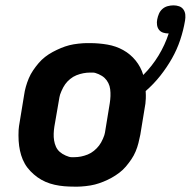

<svg xmlns="http://www.w3.org/2000/svg" viewBox="-20 -689 712 717"><path d="M257 8Q238 8 220 6.5Q202 5 184 1Q166 -3 150 -10Q134 -17 120 -27Q106 -37 93.5 -50Q81 -63 72.5 -78Q64 -93 59 -109.5Q54 -126 51.5 -144Q49 -162 49 -184Q49 -206 51 -218L70 -334Q72 -349 76.5 -365Q81 -381 87.5 -396.5Q94 -412 103.5 -426Q113 -440 124 -453Q135 -466 148.5 -476.5Q162 -487 177 -495Q192 -503 207.5 -509.5Q223 -516 238.5 -520Q254 -524 273 -526Q292 -528 303 -528H316Q349 -528 381 -522.5Q413 -517 440 -502Q467 -487 486.5 -463Q506 -439 515 -409Q548 -442 572 -481.5Q596 -521 610 -564Q599 -564 589.5 -567Q580 -570 574 -577.5Q568 -585 566.5 -595.5Q565 -606 567 -616Q569 -627 573.5 -637.5Q578 -648 586.5 -655.5Q595 -663 606 -666Q617 -669 628 -669Q639 -669 649 -665.5Q659 -662 665 -653.5Q671 -645 672 -634Q673 -623 671 -612Q665 -576 653 -540Q641 -504 622 -470.5Q603 -437 578.5 -406Q554 -375 524 -349Q525 -333 524.5 -321.5Q524 -310 523 -302L504 -186Q501 -171 497 -155Q493 -139 486.5 -123.5Q480 -108 470.5 -94Q461 -80 450 -67Q439 -54 425 -43.5Q411 -33 396.5 -25Q382 -17 366 -10.5Q350 -4 334.5 0Q319 4 300 6Q281 8 271 8ZM247 -102H257Q270 -102 282.5 -104.5Q295 -107 307.5 -112Q320 -117 331 -126Q342 -135 350 -145.5Q358 -156 364.5 -171Q371 -186 372 -194L390 -304Q392 -317 392.5 -330Q393 -343 391.5 -355.5Q390 -368 384.5 -379Q379 -390 370.5 -398Q362 -406 348.5 -412Q335 -418 327 -418H317Q304 -418 291 -415.5Q278 -413 265.5 -408Q253 -403 242 -394Q231 -385 223.5 -374.5Q216 -364 209.5 -349Q203 -334 202 -326L183 -216Q181 -203 180.5 -190Q180 -177 182 -164.5Q184 -152 189 -141Q194 -130 203 -122Q212 -114 225.5 -108Q239 -102 247 -102Z"/></svg>

Font: Iosevka Aile Extrabold Oblique
Style: Regular
Weight: 800
Italic angle: -9°
Designer: Belleve Invis
Foundry: Belleve Invis
Version: Version 31.1.0; ttfautohint (v1.8.4)